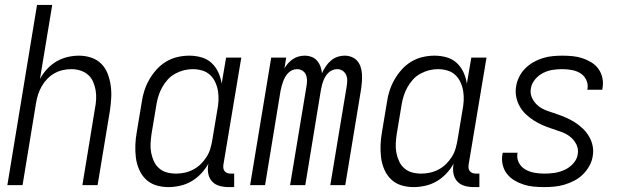

<svg xmlns="http://www.w3.org/2000/svg" viewBox="-20 -755 2540 783"><path d="M10 0 131 -735H193L143 -433Q155 -455 172 -473.5Q189 -492 210.5 -504.5Q232 -517 255.5 -522.5Q279 -528 302 -528Q328 -528 352 -520Q376 -512 393 -495Q410 -478 419 -454.5Q428 -431 431.5 -406Q435 -381 433.5 -355Q432 -329 428 -302L378 0H316L367 -311Q371 -331 372 -350Q373 -369 370 -387Q367 -405 359.5 -422Q352 -439 338.5 -450.5Q325 -462 307.5 -467.5Q290 -473 271 -473Q253 -473 235.5 -469Q218 -465 202 -456Q186 -447 172.5 -433Q159 -419 150 -403Q141 -387 135.5 -370Q130 -353 127 -335L72 0Z M667 8Q640 8 616 0.5Q592 -7 574.5 -24Q557 -41 547 -64.5Q537 -88 534 -113Q531 -138 532 -164.5Q533 -191 538 -218L558 -338Q561 -361 568.5 -384.5Q576 -408 588.5 -430Q601 -452 618.5 -471.5Q636 -491 658 -504Q680 -517 704 -522.5Q728 -528 752 -528Q778 -528 802 -521Q826 -514 843 -498Q860 -482 870 -460.5Q880 -439 884 -414L902 -520H964L891 -83Q890 -76 891 -69Q892 -62 896 -57Q900 -52 906.5 -49.5Q913 -47 921 -47H935V8H912Q893 8 875 3Q857 -2 845 -15Q833 -28 829.5 -46Q826 -64 829 -83L830 -88Q818 -66 800 -47Q782 -28 760.5 -15.5Q739 -3 714.5 2.5Q690 8 667 8ZM698 -47Q716 -47 734 -51Q752 -55 769 -64Q786 -73 799.5 -86.5Q813 -100 823 -116Q833 -132 838 -149.5Q843 -167 846 -185L866 -305Q870 -325 871 -344.5Q872 -364 869 -383Q866 -402 858 -419.5Q850 -437 836.5 -449.5Q823 -462 804.5 -467.5Q786 -473 766 -473Q748 -473 730 -468.5Q712 -464 694.5 -454.5Q677 -445 664 -430.5Q651 -416 641.5 -399Q632 -382 626.5 -364.5Q621 -347 618 -329L598 -209Q595 -189 594 -169.5Q593 -150 596.5 -132Q600 -114 607.5 -97.5Q615 -81 628.5 -69Q642 -57 660 -52Q678 -47 698 -47Z M1000 0 1086 -520H1147L1140 -476Q1146 -487 1155 -497Q1164 -507 1174.5 -514Q1185 -521 1197.5 -524.5Q1210 -528 1222 -528Q1237 -528 1250.5 -523Q1264 -518 1273 -507.5Q1282 -497 1287 -483.5Q1292 -470 1293 -456Q1299 -470 1308 -483.5Q1317 -497 1329 -507.5Q1341 -518 1356 -523Q1371 -528 1386 -528Q1401 -528 1414.5 -522.5Q1428 -517 1437 -506.5Q1446 -496 1450.5 -482.5Q1455 -469 1456 -454Q1457 -439 1456 -424Q1455 -409 1453 -394L1388 0H1327L1394 -404Q1396 -416 1396 -428Q1396 -440 1391 -450.5Q1386 -461 1376.5 -467Q1367 -473 1355 -473Q1345 -473 1335.5 -469Q1326 -465 1318.5 -457.5Q1311 -450 1306 -441Q1301 -432 1297.5 -422.5Q1294 -413 1292 -403.5Q1290 -394 1288 -384L1225 0H1163L1230 -404Q1232 -416 1232 -428Q1232 -440 1227.5 -450.5Q1223 -461 1213 -467Q1203 -473 1191 -473Q1181 -473 1172 -469Q1163 -465 1155.5 -457.5Q1148 -450 1143 -441Q1138 -432 1134.5 -422.5Q1131 -413 1128.5 -403.5Q1126 -394 1124 -384L1061 0Z M1667 8Q1640 8 1616 0.5Q1592 -7 1574.5 -24Q1557 -41 1547 -64.5Q1537 -88 1534 -113Q1531 -138 1532 -164.5Q1533 -191 1538 -218L1558 -338Q1561 -361 1568.5 -384.5Q1576 -408 1588.5 -430Q1601 -452 1618.5 -471.5Q1636 -491 1658 -504Q1680 -517 1704 -522.5Q1728 -528 1752 -528Q1778 -528 1802 -521Q1826 -514 1843 -498Q1860 -482 1870 -460.5Q1880 -439 1884 -414L1902 -520H1964L1891 -83Q1890 -76 1891 -69Q1892 -62 1896 -57Q1900 -52 1906.5 -49.5Q1913 -47 1921 -47H1935V8H1912Q1893 8 1875 3Q1857 -2 1845 -15Q1833 -28 1829.5 -46Q1826 -64 1829 -83L1830 -88Q1818 -66 1800 -47Q1782 -28 1760.5 -15.5Q1739 -3 1714.5 2.5Q1690 8 1667 8ZM1698 -47Q1716 -47 1734 -51Q1752 -55 1769 -64Q1786 -73 1799.5 -86.5Q1813 -100 1823 -116Q1833 -132 1838 -149.5Q1843 -167 1846 -185L1866 -305Q1870 -325 1871 -344.5Q1872 -364 1869 -383Q1866 -402 1858 -419.5Q1850 -437 1836.5 -449.5Q1823 -462 1804.5 -467.5Q1786 -473 1766 -473Q1748 -473 1730 -468.5Q1712 -464 1694.5 -454.5Q1677 -445 1664 -430.5Q1651 -416 1641.5 -399Q1632 -382 1626.5 -364.5Q1621 -347 1618 -329L1598 -209Q1595 -189 1594 -169.5Q1593 -150 1596.5 -132Q1600 -114 1607.5 -97.5Q1615 -81 1628.5 -69Q1642 -57 1660 -52Q1678 -47 1698 -47Z M2200 8Q2178 8 2156.5 6Q2135 4 2115 -2.5Q2095 -9 2077.5 -19.5Q2060 -30 2047.5 -46Q2035 -62 2030 -83Q2025 -104 2029 -126L2030 -132H2091L2090 -129Q2087 -108 2096.5 -90.5Q2106 -73 2123 -63.5Q2140 -54 2159.5 -50.5Q2179 -47 2200 -47Q2221 -47 2241.5 -50Q2262 -53 2282 -62Q2302 -71 2317.5 -88Q2333 -105 2336 -125Q2340 -147 2330.5 -166Q2321 -185 2305 -197.5Q2289 -210 2269.5 -217Q2250 -224 2230 -230.5Q2210 -237 2191 -245.5Q2172 -254 2155 -265Q2138 -276 2123.5 -290Q2109 -304 2099 -322Q2089 -340 2085 -361Q2081 -382 2085 -404Q2088 -423 2097.5 -442Q2107 -461 2122 -476Q2137 -491 2155.5 -501.5Q2174 -512 2193.5 -518Q2213 -524 2233 -526Q2253 -528 2273 -528Q2294 -528 2315 -526Q2336 -524 2355.5 -517.5Q2375 -511 2392 -500.5Q2409 -490 2420.5 -474Q2432 -458 2436.5 -437.5Q2441 -417 2437 -395L2436 -389H2375L2376 -393Q2379 -413 2370.5 -430Q2362 -447 2346.5 -456.5Q2331 -466 2312 -469.5Q2293 -473 2273 -473Q2253 -473 2233.5 -470Q2214 -467 2195 -457.5Q2176 -448 2162 -431Q2148 -414 2145 -395Q2141 -373 2150.5 -354Q2160 -335 2176 -322.5Q2192 -310 2212 -303Q2232 -296 2251.5 -289.5Q2271 -283 2290 -274.5Q2309 -266 2326 -255Q2343 -244 2357.5 -230Q2372 -216 2382.5 -198Q2393 -180 2397 -159.5Q2401 -139 2397 -117Q2394 -97 2383 -77.5Q2372 -58 2356.5 -43Q2341 -28 2321.5 -18Q2302 -8 2282 -2Q2262 4 2241 6Q2220 8 2200 8Z"/></svg>

Font: Iosevka Curly Light
Style: Italic
Weight: 300
Italic angle: -9°
Monospace: yes
Designer: Belleve Invis
Foundry: Belleve Invis
Version: Version 22.1.2; ttfautohint (v1.8.4)